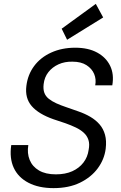

<svg xmlns="http://www.w3.org/2000/svg" viewBox="-20 -958 625 990"><path d="M256 12Q180 12 127 -15.5Q74 -43 51 -92.5Q28 -142 38 -210H126Q119 -168 133 -133.5Q147 -99 181 -79Q215 -59 268 -59Q317 -59 352.5 -75Q388 -91 410 -119.5Q432 -148 437 -185Q443 -215 436 -236.5Q429 -258 412 -273.5Q395 -289 371 -300.5Q347 -312 317.5 -322.5Q288 -333 256 -343Q179 -370 143.5 -411Q108 -452 116 -515Q123 -573 156 -617.5Q189 -662 244 -687Q299 -712 368 -712Q435 -712 481 -687Q527 -662 548 -618.5Q569 -575 559 -518H471Q477 -549 465.5 -576.5Q454 -604 426 -622Q398 -640 354 -640Q314 -641 282 -626.5Q250 -612 229.5 -586Q209 -560 205 -524Q202 -498 208.5 -480Q215 -462 231 -449Q247 -436 270 -425.5Q293 -415 321.5 -405.5Q350 -396 383 -384Q418 -372 446 -355.5Q474 -339 493.5 -316.5Q513 -294 521.5 -263Q530 -232 525 -191Q518 -136 484 -90Q450 -44 392.5 -16Q335 12 256 12ZM326 -753 298 -810 474 -938 512 -868Z"/></svg>

Font: DM Sans 11pt
Style: Italic
Weight: 400
Italic angle: -10°
Version: Version 4.004;gftools[0.9.30]